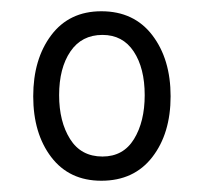

<svg xmlns="http://www.w3.org/2000/svg" viewBox="-20 -752 362 341"><path d="M160 -431Q103 -431 71 -473Q39 -515 39 -581Q39 -647 71 -689.5Q103 -732 160 -732Q218 -732 250.5 -689.5Q283 -647 283 -581Q283 -515 250.5 -473Q218 -431 160 -431ZM162 -474Q199 -474 218 -505Q237 -536 237 -583Q237 -631 217.5 -660.5Q198 -690 162 -690Q125 -690 105 -660.5Q85 -631 85 -583Q85 -536 104.5 -505Q124 -474 162 -474Z"/></svg>

Font: Noto Serif ExtraCondensed SemiBold
Style: Regular
Weight: 600
Width: 2
Designer: Monotype Design Team
Foundry: Monotype Imaging Inc.
Version: Version 2.015; ttfautohint (v1.8.4.7-5d5b)